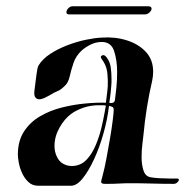

<svg xmlns="http://www.w3.org/2000/svg" viewBox="-20 -587 591 613"><path d="M102 6Q83 6 70.5 -6Q58 -18 50.5 -34.5Q43 -51 40 -67.5Q37 -84 37 -93Q37 -137 56.5 -167Q76 -197 107.5 -215.5Q139 -234 176.5 -243.5Q214 -253 251.5 -256.5Q289 -260 318 -259Q318 -259 320.5 -278Q323 -297 324 -311Q325 -329 323 -351Q321 -373 311 -389Q309 -392 304 -399.5Q299 -407 306 -410Q307 -411 310 -411Q316 -411 323 -400Q331 -389 333.5 -372Q336 -355 336 -336Q336 -329 336 -323Q336 -317 335 -310Q334 -294 331.5 -276.5Q329 -259 329 -259Q331 -258 334 -258Q346 -258 347 -268Q349 -282 351.5 -306.5Q354 -331 354 -357Q354 -394 344.5 -423.5Q335 -453 305 -453Q286 -453 269 -444.5Q252 -436 240 -425Q222 -408 214.5 -385.5Q207 -363 202.5 -343Q198 -323 187 -313Q174 -300 163.5 -296Q153 -292 137 -282Q132 -279 122.5 -274.5Q113 -270 105 -270Q98 -270 93 -276Q88 -282 90 -298Q93 -320 96 -345.5Q99 -371 103 -378Q116 -399 140.5 -415Q165 -431 195 -442.5Q225 -454 254 -460Q283 -466 305 -467Q348 -470 385.5 -458Q423 -446 446 -421Q469 -396 469 -358Q469 -345 466 -330Q456 -287 449 -243.5Q442 -200 438 -156Q437 -146 434.5 -126Q432 -106 432 -85Q432 -62 438 -43Q444 -24 461 -21Q472 -19 489 -18Q506 -17 521.5 -17Q537 -17 545 -17H546Q551 -17 551 -13Q551 -9 546 -4.5Q541 0 535 0Q500 0 465 -1Q430 -2 395 -2Q378 -2 360.5 -1Q343 0 325 0H315Q303 0 303 -6Q303 -9 304.5 -14.5Q306 -20 308 -28Q314 -50 320 -82Q326 -114 331.5 -146.5Q337 -179 340 -203.5Q343 -228 343 -235V-237Q343 -244 338 -246Q333 -248 328 -249Q323 -206 310.5 -161.5Q298 -117 280.5 -79Q263 -41 244 -17.5Q225 6 207 6ZM209 -57Q239 -57 259 -80Q275 -98 286 -124.5Q297 -151 303.5 -178Q310 -205 313.5 -225Q317 -245 318 -250Q312 -251 306.5 -251Q301 -251 296 -251Q270 -251 247.5 -243.5Q225 -236 208 -224Q186 -208 170 -179.5Q154 -151 154 -121Q154 -103 161 -88Q168 -72 181 -64.5Q194 -57 209 -57ZM201 -541Q192 -541 192 -548Q192 -554 198 -560.5Q204 -567 212 -567H453Q464 -567 464 -559Q464 -554 457.5 -547.5Q451 -541 442 -541Z"/></svg>

Font: Tapestry
Style: Regular
Weight: 400
Designer: Robert E. Leuschke
Foundry: Robert E. Leuschke
Version: Version 1.010; ttfautohint (v1.8.4.7-5d5b)